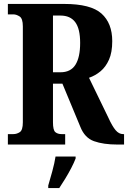

<svg xmlns="http://www.w3.org/2000/svg" viewBox="-20 -734 650 975"><path d="M20 0V-53H48Q65 -53 80.5 -63Q96 -73 96 -113V-600Q96 -640 79.5 -650.5Q63 -661 48 -661H20V-714H306Q441 -714 495.5 -665Q550 -616 550 -525Q550 -468 533.5 -431Q517 -394 490.5 -372Q464 -350 432 -339L530 -137Q550 -93 567 -73Q584 -53 605 -53H610V0H576Q505 0 457.5 -17Q410 -34 388 -90L297 -309H249V-113Q249 -73 261 -63Q273 -53 293 -53H311V0ZM287 -367Q339 -367 363 -405Q387 -443 387 -516Q387 -588 362 -621.5Q337 -655 287 -655H249V-367ZM225 208Q234 178 245.5 136Q257 94 262 61H364V71Q356 92 342 119Q328 146 311.5 173Q295 200 281 221H225Z"/></svg>

Font: Noto Serif Myanmar ExtraCondensed ExtraBold
Style: Regular
Weight: 800
Width: 2
Designer: Ben Mitchell and the Monotype Design Team
Foundry: Monotype Imaging Inc.
Version: Version 2.106; ttfautohint (v1.8.4.7-5d5b)